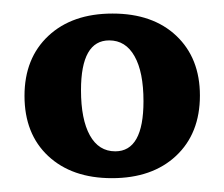

<svg xmlns="http://www.w3.org/2000/svg" viewBox="-20 -506 326 279"><path d="M142.6 -247.1Q84.5 -247.1 50 -279.3Q15.6 -311.5 15.6 -366.7Q15.6 -421.4 50.3 -453.9Q85 -486.3 143.6 -486.3Q202.1 -486.3 236.3 -453.9Q270.5 -421.4 270.5 -367.2Q270.5 -312 235.8 -279.5Q201.2 -247.1 142.6 -247.1ZM147.5 -286.1Q188.5 -286.1 188.5 -358.9Q188.5 -401.4 175.5 -424.3Q162.6 -447.3 138.7 -447.3Q97.7 -447.3 97.7 -375Q97.7 -332.5 110.6 -309.3Q123.5 -286.1 147.5 -286.1Z"/></svg>

Font: Markazi Text SemiBold
Style: Regular
Weight: 600
Designer: Borna Izadpanah (Arabic designer), Fiona Ross (Arabic design director) and Florian Runge (Latin designer)
Foundry: Borna Izadpanah and Florian Runge
Version: Version 1.001; ttfautohint (v1.8.3)